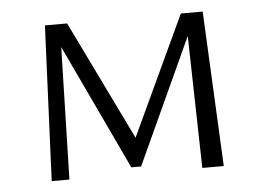

<svg xmlns="http://www.w3.org/2000/svg" viewBox="-38 -460 695 508"><g transform="rotate(-5 309.0 -206.0)"><path d="M480 0 472 -351 319 -18H293L136 -351L127 0H80L98 -412H157L311 -95L459 -412H517L537 0Z"/></g></svg>

Font: Ysabeau Infant Semilight
Style: Regular
Weight: 300
Designer: Christian Thalmann (Catharsis Fonts)
Version: Version 0.003